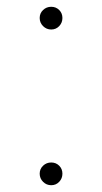

<svg xmlns="http://www.w3.org/2000/svg" viewBox="-20 -546 301 566"><path d="M97 -34Q97 -48 107 -57.5Q117 -67 131 -67Q145 -67 154.5 -57.5Q164 -48 164 -34Q164 -20 154.5 -10Q145 0 131 0Q117 0 107 -10Q97 -20 97 -34ZM131 -526Q145 -526 154.5 -516.5Q164 -507 164 -493Q164 -479 154.5 -469Q145 -459 131 -459Q117 -459 107 -469Q97 -479 97 -493Q97 -507 107 -516.5Q117 -526 131 -526Z"/></svg>

Font: Eudoxus Sans ExtraLight
Style: Regular
Weight: 200
Designer: Stijn de Vries
Foundry: tokotype
Version: Version 2.005